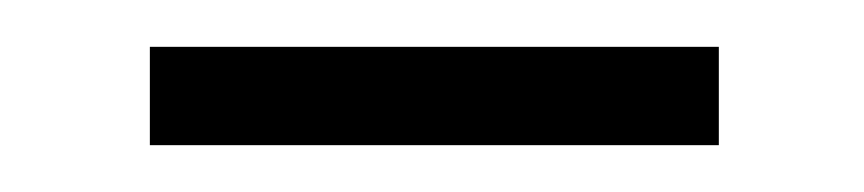

<svg xmlns="http://www.w3.org/2000/svg" viewBox="-20 -316 369 82"><path d="M44 -254V-296H287V-254Z"/></svg>

Font: Noto Sans KR ExtraLight
Style: Regular
Weight: 250
Designer: Ryoko NISHIZUKA  (kana, bopomofo & ideographs); Paul D. Hunt (Latin, Greek & Cyrillic); Sandoll Communications , Soo-you
Foundry: Adobe
Version: Version 2.004-H2;hotconv 1.0.118;makeotfexe 2.5.65603